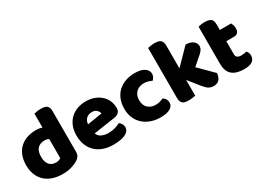

<svg xmlns="http://www.w3.org/2000/svg" viewBox="-24 -1285 2618 1925"><g transform="rotate(-30 1284.5 -322.5)"><path d="M31 -243Q31 -309 51 -357.5Q71 -406 106.5 -438Q142 -470 189.5 -485.5Q237 -501 292 -501Q312 -501 331 -497.5Q350 -494 362 -489V-651Q372 -654 394 -657.5Q416 -661 439 -661Q461 -661 478.5 -658Q496 -655 508 -646Q520 -637 526 -621.5Q532 -606 532 -581V-107Q532 -60 488 -32Q459 -13 413 1.5Q367 16 307 16Q242 16 190.5 -2Q139 -20 103.5 -54Q68 -88 49.5 -135.5Q31 -183 31 -243ZM315 -368Q261 -368 232 -337Q203 -306 203 -243Q203 -181 230 -149.5Q257 -118 308 -118Q326 -118 340.5 -123.5Q355 -129 363 -136V-356Q343 -368 315 -368Z M895 16Q836 16 785.5 -0.5Q735 -17 697.5 -50Q660 -83 638.5 -133Q617 -183 617 -250Q617 -316 638.5 -363.5Q660 -411 695 -441.5Q730 -472 775 -486.5Q820 -501 867 -501Q920 -501 963.5 -485Q1007 -469 1038.5 -441Q1070 -413 1087.5 -374Q1105 -335 1105 -289Q1105 -255 1086 -237Q1067 -219 1033 -214L786 -177Q797 -144 831 -127.5Q865 -111 909 -111Q950 -111 986.5 -121.5Q1023 -132 1046 -146Q1062 -136 1073 -118Q1084 -100 1084 -80Q1084 -35 1042 -13Q1010 4 970 10Q930 16 895 16ZM867 -377Q843 -377 825.5 -369Q808 -361 797 -348.5Q786 -336 780.5 -320.5Q775 -305 774 -289L945 -317Q942 -337 923 -357Q904 -377 867 -377Z M1461 -367Q1436 -367 1413.5 -359Q1391 -351 1374.5 -335.5Q1358 -320 1348 -297Q1338 -274 1338 -243Q1338 -181 1373.5 -150Q1409 -119 1460 -119Q1490 -119 1512 -126Q1534 -133 1551 -141Q1571 -127 1581 -110.5Q1591 -94 1591 -71Q1591 -30 1552 -7.5Q1513 15 1444 15Q1381 15 1330 -3.5Q1279 -22 1242.5 -55.5Q1206 -89 1186 -136Q1166 -183 1166 -240Q1166 -306 1187.5 -355.5Q1209 -405 1246 -437Q1283 -469 1331.5 -485Q1380 -501 1434 -501Q1506 -501 1545 -475Q1584 -449 1584 -408Q1584 -389 1575 -372.5Q1566 -356 1554 -344Q1537 -352 1513 -359.5Q1489 -367 1461 -367Z M2151 -88Q2146 -41 2123.5 -16Q2101 9 2058 9Q2026 9 2001 -6.5Q1976 -22 1947 -59L1848 -183V-1Q1837 1 1815.5 4.5Q1794 8 1772 8Q1750 8 1732.5 5Q1715 2 1703 -7Q1691 -16 1684.5 -31.5Q1678 -47 1678 -72V-651Q1689 -654 1710.5 -657.5Q1732 -661 1754 -661Q1776 -661 1793.5 -658Q1811 -655 1823 -646Q1835 -637 1841.5 -621.5Q1848 -606 1848 -581V-317L2020 -493Q2072 -493 2103.5 -470Q2135 -447 2135 -412Q2135 -397 2130 -384.5Q2125 -372 2114.5 -359Q2104 -346 2087.5 -331.5Q2071 -317 2049 -298L1991 -248Z M2391 -167Q2391 -141 2407.5 -130Q2424 -119 2454 -119Q2469 -119 2485 -121.5Q2501 -124 2513 -128Q2522 -117 2528.5 -103.5Q2535 -90 2535 -71Q2535 -33 2506.5 -9Q2478 15 2406 15Q2318 15 2270.5 -25Q2223 -65 2223 -155V-583Q2234 -586 2254.5 -589.5Q2275 -593 2298 -593Q2342 -593 2366.5 -577.5Q2391 -562 2391 -512V-448H2522Q2528 -437 2533.5 -420.5Q2539 -404 2539 -384Q2539 -349 2523.5 -333.5Q2508 -318 2482 -318H2391Z"/></g></svg>

Font: Baloo Paaji
Style: Regular
Weight: 400
Designer: Shuchita Grover and Ek Type
Foundry: Ek Type
Version: Version 1.443;PS 1.000;hotconv 16.6.51;makeotf.lib2.5.65220;